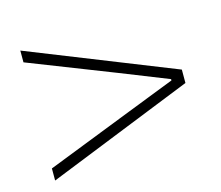

<svg xmlns="http://www.w3.org/2000/svg" viewBox="-67 -649 655 568"><g transform="rotate(-15 260.5 -365.0)"><path d="M37 -166V-203L300 -306L446 -363V-367L300 -425L37 -528V-564L484 -386V-345Z"/></g></svg>

Font: Noto Sans JP
Style: Regular
Weight: 100
Designer: Ryoko NISHIZUKA 西塚涼子 (kana, bopomofo & ideographs); Paul D. Hunt (Latin, Greek & Cyrillic); Sandoll Communications 산돌커뮤니
Foundry: Adobe
Version: Version 2.004;hotconv 1.0.118;makeotfexe 2.5.65603